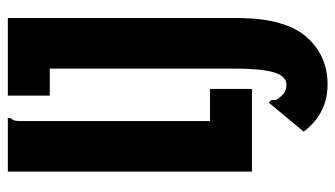

<svg xmlns="http://www.w3.org/2000/svg" viewBox="-203 -460 856 490"><g transform="rotate(-90 225.0 -215.0)"><path d="M255 193Q180 193 134 132L208 43Q215 49 215 52Q215 55 214.5 58Q214 61 219 68Q224 75 232 81.5Q240 88 254 88Q276 88 285.5 55.5Q295 23 295 -46V-516H226V-623H424V-29Q422 88 374.5 140.5Q327 193 255 193ZM32 0V-623H169Q169 -616 167 -614Q165 -612 163 -607.5Q161 -603 161 -587V-107H243V0Z"/></g></svg>

Font: Inconsolata SemiCondensed Black
Style: Regular
Weight: 900
Width: 4
Monospace: yes
Designer: Raph Levien, Cyreal, Brenton Simpson
Foundry: Raph Levien, Cyreal, Google
Version: Version 3.001; ttfautohint (v1.8.2.53-6de2)